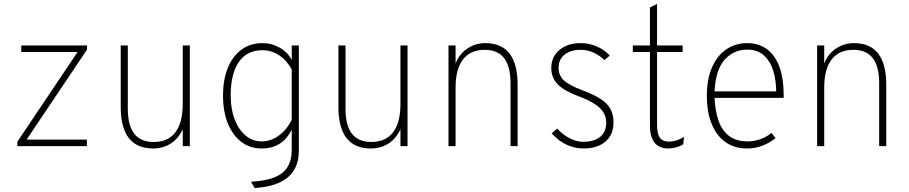

<svg xmlns="http://www.w3.org/2000/svg" viewBox="-20 -742 4618 975"><path d="M68 0V-22L374 -478H88V-511H422V-490L115 -33H421V0Z M758 12Q675.5 12 634.2 -40.8Q593 -93.5 593 -199V-511H629V-191Q629 -105.5 661.5 -63.2Q694 -21 760 -21Q833 -21 870.5 -70.2Q908 -119.5 908 -214V-511H944V0H908V-86Q887 -39 847.8 -13.5Q808.5 12 758 12Z M1273.5 213 1254.5 181Q1326.5 177 1372.2 159Q1418 141 1439.8 106.5Q1461.5 72 1461.5 19V-84Q1415 12 1308.5 12Q1249.5 12 1205.5 -21.5Q1161.5 -55 1137 -115.2Q1112.5 -175.5 1112.5 -256Q1112.5 -337.5 1137 -397.5Q1161.5 -457.5 1206.5 -490.2Q1251.5 -523 1312.5 -523Q1360 -523 1401 -499.5Q1442 -476 1461.5 -437V-511H1497.5V24Q1497.5 68 1483.5 101.5Q1469.5 135 1441.8 158.5Q1414 182 1372 195.5Q1330 209 1273.5 213ZM1309.5 -24Q1355.5 -24 1396.5 -54Q1437.5 -84 1461.5 -134V-389Q1437 -435 1397.8 -461Q1358.5 -487 1312.5 -487Q1234.5 -487 1193 -427.5Q1151.5 -368 1151.5 -256Q1151.5 -187.5 1171.8 -135.2Q1192 -83 1227.5 -53.5Q1263 -24 1309.5 -24Z M1863.5 12Q1781 12 1739.8 -40.8Q1698.5 -93.5 1698.5 -199V-511H1734.5V-191Q1734.5 -105.5 1767 -63.2Q1799.5 -21 1865.5 -21Q1938.5 -21 1976 -70.2Q2013.5 -119.5 2013.5 -214V-511H2049.5V0H2013.5V-86Q1992.5 -39 1953.2 -13.5Q1914 12 1863.5 12Z M2257.5 0V-511H2293.5V-419Q2311 -466.5 2352.2 -494.8Q2393.5 -523 2444.5 -523Q2526.5 -523 2567.5 -470Q2608.5 -417 2608.5 -312V0H2572.5V-319Q2572.5 -404.5 2540 -446.8Q2507.5 -489 2441.5 -489Q2369 -489 2331.2 -440.2Q2293.5 -391.5 2293.5 -297V0Z M2942.5 12Q2897.5 12 2856 -7.8Q2814.5 -27.5 2781.5 -65L2809.5 -89Q2839 -57 2873.5 -39.5Q2908 -22 2941.5 -22Q2998 -22 3028.2 -47.5Q3058.5 -73 3058.5 -120Q3058.5 -148 3044 -171.5Q3029.5 -195 2998.5 -215Q2967.5 -235 2918.5 -253Q2844.5 -280.5 2812 -314Q2779.5 -347.5 2779.5 -397Q2779.5 -453.5 2820.8 -488.2Q2862 -523 2929.5 -523Q2971 -523 3010 -506.5Q3049 -490 3076.5 -460L3049.5 -437Q2994.5 -489 2928.5 -489Q2877 -489 2846.8 -464.5Q2816.5 -440 2816.5 -397Q2816.5 -359.5 2843 -334.2Q2869.5 -309 2941.5 -282Q3000 -260 3033.8 -237Q3067.5 -214 3081.5 -185.8Q3095.5 -157.5 3095.5 -120Q3095.5 -58.5 3054.8 -23.2Q3014 12 2942.5 12Z M3374.5 12Q3328 12 3304.2 -17.2Q3280.5 -46.5 3280.5 -104V-478H3193.5V-511H3280.5V-704L3316.5 -722V-511H3446.5V-478H3316.5V-109Q3316.5 -62.5 3330.8 -42.8Q3345 -23 3378.5 -23Q3416.5 -23 3453.5 -47L3449.5 -9Q3434.5 0.5 3414 6.2Q3393.5 12 3374.5 12Z M3774.5 12Q3709.5 12 3663.8 -20.5Q3618 -53 3593.8 -113.2Q3569.5 -173.5 3569.5 -256Q3569.5 -341 3596 -400.8Q3622.5 -460.5 3668.8 -491.8Q3715 -523 3774.5 -523Q3829 -523 3870.8 -495Q3912.5 -467 3936 -408Q3959.5 -349 3959.5 -256Q3959.5 -253 3959.5 -250.5Q3959.5 -248 3959.5 -245H3608.5Q3611.5 -180 3628.5 -130.2Q3645.5 -80.5 3681.5 -52.2Q3717.5 -24 3777.5 -24Q3807 -24 3838.5 -34.2Q3870 -44.5 3897.5 -67L3918.5 -41Q3891.5 -18 3853.8 -3Q3816 12 3774.5 12ZM3608.5 -278H3921.5Q3921.5 -334 3906.8 -382.2Q3892 -430.5 3859.5 -460.2Q3827 -490 3774.5 -490Q3706.5 -490 3660.5 -439.5Q3614.5 -389 3608.5 -278Z M4129.5 0V-511H4165.5V-419Q4183 -466.5 4224.2 -494.8Q4265.5 -523 4316.5 -523Q4398.5 -523 4439.5 -470Q4480.5 -417 4480.5 -312V0H4444.5V-319Q4444.5 -404.5 4412 -446.8Q4379.5 -489 4313.5 -489Q4241 -489 4203.2 -440.2Q4165.5 -391.5 4165.5 -297V0Z"/></svg>

Font: Overpass Thin
Style: Regular
Weight: 250
Designer: Delve Withrington, Dave Bailey, Thomas Jockin
Foundry: Delve Fonts LLC
Version: Version 4.000